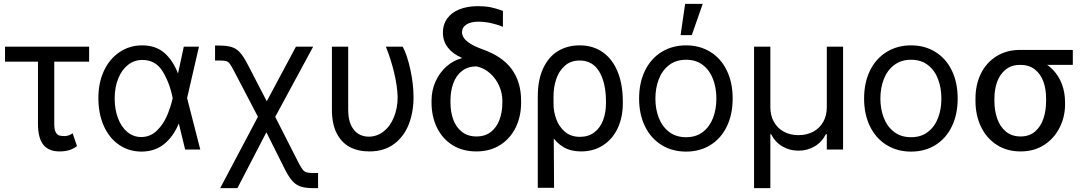

<svg xmlns="http://www.w3.org/2000/svg" viewBox="-20 -771 5601 990"><path d="M439.5 -453.1H5.9V-530.3H439.5ZM259.8 -530.3V-129.9Q259.8 -102.5 267.6 -88.9Q275.4 -75.2 286.1 -72.3Q296.9 -69.3 312.5 -69.3Q324.2 -69.3 335.9 -73.7Q347.7 -78.1 354.5 -84L377 -17.6Q355.5 -2 334.5 3.9Q313.5 9.8 287.1 9.8Q231.4 9.8 203.6 -24.4Q175.8 -58.6 175.8 -133.8V-530.3Z M487.3 -265.6Q487.3 -344.7 516.1 -406.2Q544.9 -467.8 596.7 -502.4Q648.4 -537.1 712.9 -537.1Q782.2 -537.1 826.7 -499Q871.1 -460.9 897.5 -392.6H929.7L944.3 -266.6L1012.7 0H934.6L870.1 -266.6Q855.5 -341.8 819.3 -401.9Q783.2 -461.9 713.9 -461.9Q672.9 -461.9 640.6 -437Q608.4 -412.1 589.8 -366.7Q571.3 -321.3 571.3 -263.7Q571.3 -207 588.4 -161.6Q605.5 -116.2 636.7 -90.3Q668 -64.5 708 -64.5Q754.9 -64.5 788.6 -97.2Q822.3 -129.9 841.3 -174.8Q860.4 -219.7 870.1 -263.7L927.7 -530.3H1005.9L944.3 -263.7L929.7 -132.8H901.4Q873 -65.4 825.2 -27.3Q777.3 10.7 708 10.7Q642.6 9.8 592.3 -25.4Q542 -60.5 514.6 -123Q487.3 -185.5 487.3 -265.6Z M1335.9 -217.8H1374L1520.5 70.3Q1533.2 94.7 1542 105Q1550.8 115.2 1562.5 118.2Q1574.2 121.1 1599.6 121.1H1620.1V199.2H1599.6Q1558.6 199.2 1533.7 191.9Q1508.8 184.6 1490.2 165Q1471.7 145.5 1451.2 106.4L1353.5 -88.9L1204.1 199.2H1115.2ZM1109.4 -459H1088.9V-536.1H1109.4Q1150.4 -536.1 1174.8 -528.3Q1199.2 -520.5 1217.8 -500Q1236.3 -479.5 1257.8 -437.5L1355.5 -249L1505.9 -530.3H1594.7L1385.7 -143.6H1323.2L1188.5 -401.4Q1172.9 -431.6 1164.6 -442.4Q1156.2 -453.1 1146 -456.1Q1135.7 -459 1109.4 -459Z M1775.4 -530.3V-204.1Q1775.4 -156.2 1790 -125.5Q1804.7 -94.7 1828.1 -80.6Q1851.6 -66.4 1880.9 -66.4Q1923.8 -66.4 1958 -93.3Q1992.2 -120.1 2011.2 -167Q2030.3 -213.9 2030.3 -269.5Q2029.3 -325.2 2012.2 -396.5Q1995.1 -467.8 1969.7 -530.3H2056.6Q2080.1 -485.4 2096.2 -411.1Q2112.3 -336.9 2112.3 -269.5Q2112.3 -193.4 2087.9 -130.4Q2063.5 -67.4 2012.2 -28.8Q1960.9 9.8 1883.8 9.8Q1825.2 9.8 1782.2 -13.7Q1739.3 -37.1 1715.3 -85.4Q1691.4 -133.8 1691.4 -206.1V-530.3Z M2445.3 -739.3Q2481.4 -739.3 2510.7 -733.4Q2540 -727.5 2573.2 -714.8V-632.8Q2547.9 -643.6 2513.7 -651.4Q2479.5 -659.2 2447.3 -659.2Q2407.2 -659.2 2384.8 -644.5Q2362.3 -629.9 2362.3 -604.5Q2362.3 -590.8 2371.1 -576.7Q2379.9 -562.5 2402.8 -547.4Q2425.8 -532.2 2465.8 -517.6Q2569.3 -481.4 2618.2 -415Q2667 -348.6 2667 -251V-242.2Q2667 -170.9 2639.2 -113.8Q2611.3 -56.6 2559.1 -23.4Q2506.8 9.8 2436.5 9.8Q2365.2 9.8 2313 -22.9Q2260.7 -55.7 2232.9 -113.3Q2205.1 -170.9 2205.1 -242.2V-251Q2205.1 -305.7 2226.1 -351.6Q2247.1 -397.5 2282.7 -428.7Q2318.4 -460 2360.4 -470.7V-473.6Q2315.4 -492.2 2289.6 -525.4Q2263.7 -558.6 2263.7 -603.5Q2263.7 -644.5 2285.6 -675.3Q2307.6 -706.1 2348.6 -722.7Q2389.6 -739.3 2445.3 -739.3ZM2436.5 -67.4Q2481.4 -67.4 2511.2 -90.8Q2541 -114.3 2555.7 -153.8Q2570.3 -193.4 2570.3 -242.2V-252Q2570.3 -291 2553.7 -328.6Q2537.1 -366.2 2506.3 -393.6Q2475.6 -420.9 2436.5 -428.7Q2392.6 -428.7 2362.3 -405.3Q2332 -381.8 2317.4 -341.8Q2302.7 -301.8 2302.7 -252V-242.2Q2302.7 -193.4 2317.4 -153.8Q2332 -114.3 2362.3 -90.8Q2392.6 -67.4 2436.5 -67.4Z M2968.8 -537.1Q3038.1 -537.1 3088.4 -501.5Q3138.7 -465.8 3165 -400.4Q3191.4 -335 3191.4 -248V-238.3Q3191.4 -166 3165 -109.9Q3138.7 -53.7 3089.8 -22Q3041 9.8 2975.6 9.8Q2923.8 9.8 2886.7 -11.7Q2849.6 -33.2 2825.2 -71.8Q2800.8 -110.4 2780.3 -168.9L2834 -234.4Q2834 -197.3 2847.7 -158.2Q2861.3 -119.1 2892.1 -92.3Q2922.9 -65.4 2970.7 -65.4Q3014.6 -65.4 3044.9 -88.9Q3075.2 -112.3 3089.8 -151.4Q3104.5 -190.4 3104.5 -238.3V-248Q3104.5 -342.8 3070.3 -400.9Q3036.1 -459 2968.8 -459Q2922.9 -459 2892.6 -432.1Q2862.3 -405.3 2848.1 -363.3Q2834 -321.3 2834 -273.4L2836.9 197.3H2752.9V-272.5Q2752.9 -359.4 2780.8 -418.9Q2808.6 -478.5 2857.4 -507.8Q2906.2 -537.1 2968.8 -537.1Z M3275.4 -262.7Q3275.4 -344.7 3305.7 -406.7Q3335.9 -468.8 3391.1 -502.9Q3446.3 -537.1 3517.6 -537.1Q3588.9 -537.1 3643.6 -502.9Q3698.2 -468.8 3728 -406.7Q3757.8 -344.7 3757.8 -262.7Q3757.8 -181.6 3728 -119.6Q3698.2 -57.6 3643.6 -23.4Q3588.9 10.7 3517.6 10.7Q3446.3 10.7 3391.1 -23.4Q3335.9 -57.6 3305.7 -119.6Q3275.4 -181.6 3275.4 -262.7ZM3673.8 -262.7Q3673.8 -317.4 3656.7 -362.8Q3639.6 -408.2 3604.5 -435.5Q3569.3 -462.9 3517.6 -462.9Q3465.8 -462.9 3430.2 -435.5Q3394.5 -408.2 3377 -362.8Q3359.4 -317.4 3359.4 -262.7Q3359.4 -208 3377 -163.1Q3394.5 -118.2 3430.2 -90.8Q3465.8 -63.5 3517.6 -63.5Q3569.3 -63.5 3604.5 -90.8Q3639.6 -118.2 3656.7 -163.1Q3673.8 -208 3673.8 -262.7ZM3512.7 -751H3603.5L3546.9 -589.8H3489.3Z M3868.2 -530.3H3952.1V-217.8Q3952.1 -175.8 3970.2 -143.1Q3988.3 -110.4 4021 -92.3Q4053.7 -74.2 4096.7 -74.2Q4140.6 -74.2 4173.8 -92.3Q4207 -110.4 4225.1 -143.1Q4243.2 -175.8 4243.2 -217.8V-530.3H4327.1V0H4243.2V-79.1H4238.3Q4217.8 -38.1 4180.2 -16.1Q4142.6 5.9 4096.7 5.9Q4051.8 5.9 4014.2 -16.1Q3976.6 -38.1 3956.1 -79.1H3952.1V199.2H3868.2Z M4435.5 -262.7Q4435.5 -344.7 4465.8 -406.7Q4496.1 -468.8 4551.3 -502.9Q4606.4 -537.1 4677.7 -537.1Q4749 -537.1 4803.7 -502.9Q4858.4 -468.8 4888.2 -406.7Q4918 -344.7 4918 -262.7Q4918 -181.6 4888.2 -119.6Q4858.4 -57.6 4803.7 -23.4Q4749 10.7 4677.7 10.7Q4606.4 10.7 4551.3 -23.4Q4496.1 -57.6 4465.8 -119.6Q4435.5 -181.6 4435.5 -262.7ZM4834 -262.7Q4834 -317.4 4816.9 -362.8Q4799.8 -408.2 4764.6 -435.5Q4729.5 -462.9 4677.7 -462.9Q4626 -462.9 4590.3 -435.5Q4554.7 -408.2 4537.1 -362.8Q4519.5 -317.4 4519.5 -262.7Q4519.5 -208 4537.1 -163.1Q4554.7 -118.2 4590.3 -90.8Q4626 -63.5 4677.7 -63.5Q4729.5 -63.5 4764.6 -90.8Q4799.8 -118.2 4816.9 -163.1Q4834 -208 4834 -262.7Z M5240.2 -513.7Q5251 -512.7 5260.7 -507.3Q5270.5 -502 5283.2 -491.2Q5290 -486.3 5298.3 -481Q5306.6 -475.6 5316.4 -470.2Q5326.2 -464.8 5335.9 -460Q5377.9 -443.4 5408.7 -411.6Q5439.5 -379.9 5455.6 -336.9Q5471.7 -293.9 5471.7 -242.2V-232.4Q5471.7 -168.9 5443.8 -113.3Q5416 -57.6 5364.3 -23.9Q5312.5 9.8 5242.2 9.8Q5171.9 9.8 5119.1 -24.4Q5066.4 -58.6 5038.1 -117.7Q5009.8 -176.8 5009.8 -251V-262.7Q5009.8 -334 5037.6 -391.1Q5065.4 -448.2 5118.2 -481Q5170.9 -513.7 5240.2 -513.7ZM5242.2 -67.4Q5287.1 -67.4 5316.4 -92.3Q5345.7 -117.2 5359.9 -158.7Q5374 -200.2 5374 -251V-262.7Q5374 -311.5 5359.9 -350.6Q5345.7 -389.6 5315.9 -413.1Q5286.1 -436.5 5240.2 -436.5Q5196.3 -436.5 5166.5 -413.1Q5136.7 -389.6 5122.1 -350.6Q5107.4 -311.5 5107.4 -262.7V-251Q5107.4 -200.2 5122.1 -158.7Q5136.7 -117.2 5167 -92.3Q5197.3 -67.4 5242.2 -67.4ZM5511.7 -436.5H5240.2V-513.7H5511.7Z"/></svg>

Font: Pretendard GOV Variable
Style: Regular
Weight: 400
Designer: Base glyphs from Inter by Rasmus Andersson; Hangul glyphs from Noto Sans CJK(Source Han Sans) by Jang Soo-young and Kang
Foundry: Kil Hyung-jin
Version: Version 1.307;Glyphs 3.2 (3192)